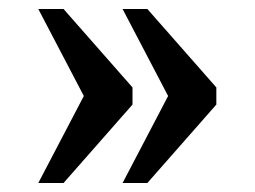

<svg xmlns="http://www.w3.org/2000/svg" viewBox="-20 -483 565 426"><path d="M252 -77 353 -270 252 -463H307L460 -289V-251L307 -77ZM65 -77 166 -270 65 -463H121L274 -289V-251L121 -77Z"/></svg>

Font: Noto Serif Sinhala Medium
Style: Regular
Weight: 500
Designer: Jelle Bosma - Monotype Design Team
Foundry: Monotype Imaging Inc.
Version: Version 2.007; ttfautohint (v1.8.4.7-5d5b)